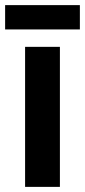

<svg xmlns="http://www.w3.org/2000/svg" viewBox="-36 -730 332 750"><path d="M276 -710H-16V-615H276ZM198 0V-547H62V0Z"/></svg>

Font: Noto Sans Hebrew Condensed
Style: Bold
Weight: 700
Width: 3
Designer: Monotype Design Team
Foundry: Monotype Imaging Inc.
Version: Version 2.004